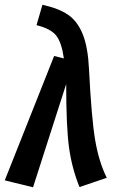

<svg xmlns="http://www.w3.org/2000/svg" viewBox="-45 -775 485 809"><path d="M133.8 -754.9Q203.1 -739.7 242.7 -712.2Q282.2 -684.6 304 -629.9Q325.7 -575.2 330.1 -482.9Q340.3 -278.8 355.7 -186.5Q371.1 -94.2 404.8 -25.9L290 13.2Q258.3 -64.9 246.1 -151.6Q233.9 -238.3 233.9 -420.9L94.2 14.2L-24.9 -15.1L183.1 -539.1L224.1 -528.8Q214.8 -595.7 191.9 -625Q168.9 -654.3 108.9 -668.9Z"/></svg>

Font: Fira Sans Compressed Medium
Style: Italic
Weight: 500
Width: 3
Italic angle: -8°
Designer: Carrois Corporate & Edenspiekermann AG
Foundry: Carrois Corporate GbR & Edenspiekermann AG
Version: Version 4.203;PS 004.203;hotconv 1.0.88;makeotf.lib2.5.64775